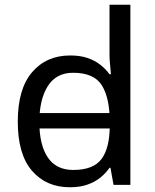

<svg xmlns="http://www.w3.org/2000/svg" viewBox="-20 -780 655 810"><path d="M104 -238V-303H480V-238ZM275 10Q175 10 115 -59.5Q55 -129 55 -267Q55 -405 115.5 -475.5Q176 -546 276 -546Q318 -546 349 -535.5Q380 -525 403 -507Q426 -489 442 -467H448Q447 -480 444.5 -505.5Q442 -531 442 -546V-760H530V0H459L446 -72H442Q426 -49 403 -30.5Q380 -12 348.5 -1Q317 10 275 10ZM289 -63Q374 -63 408.5 -109.5Q443 -156 443 -250V-266Q443 -366 410 -419.5Q377 -473 288 -473Q217 -473 181.5 -416.5Q146 -360 146 -265Q146 -169 181.5 -116Q217 -63 289 -63Z"/></svg>

Font: guzrati115
Style: Regular
Weight: 400
Designer: Jelle Bosma - Monotype Design Team, Universal Thirst
Foundry: Monotype Imaging Inc.
Version: Version 2.102